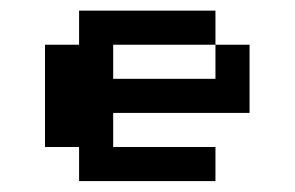

<svg xmlns="http://www.w3.org/2000/svg" viewBox="-20 -332 540 352"><path d="M125 -312.5H375V-250H187.5V-187.5H375V-250H437.5V-125H187.5V-62.5H375V0H125V-62.5H62.5V-250H125Z"/></svg>

Font: Half Eighties
Style: Regular
Weight: 400
Monospace: yes
Designer: Jayvee Enaguas (HarvettFox96)
Version: 20191127.01dev02